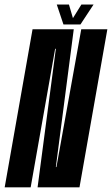

<svg xmlns="http://www.w3.org/2000/svg" viewBox="-61 -800 478 820"><path d="M-41 0 78 -675H254L177.5 -86.5H180L286 -675H397.5L278.5 0H99.5L177.5 -591.5H174.5L70 0ZM210 -695.5 181.5 -780.5H233.5L250.5 -722.5L286.5 -780.5H338.5L282.5 -695.5Z"/></svg>

Font: Anybody UltraCondensed SemiBold
Style: Italic
Weight: 600
Width: 1
Italic angle: -10°
Designer: Tyler Finck
Foundry: Etcetera Type Company
Version: Version 1.010; ttfautohint (v1.8.3) -l 8 -r 50 -G 200 -x 14 